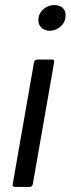

<svg xmlns="http://www.w3.org/2000/svg" viewBox="-20 -741 280 761"><path d="M177 -619Q155 -619 142 -634Q132 -645 132 -660Q132 -689 155 -707Q173 -721 195 -721Q218 -721 231 -707Q240 -697 240 -681Q240 -652 218 -634Q200 -619 177 -619ZM98 0H39Q30 0 30 -9L115 -495Q117 -504 128 -505H187Q195 -505 195 -497L110 -11Q108 -1 98 0Z"/></svg>

Font: YamahaIndonesia935. App
Style: Italic
Weight: 400
Italic angle: -10°
Designer: Dalton Maag Ltd
Foundry: Dalton Maag Ltd
Version: Version 1.002; January 01, 2024; Regular/Italic